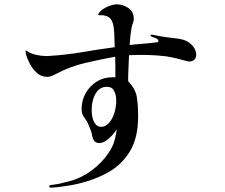

<svg xmlns="http://www.w3.org/2000/svg" viewBox="-20 -802 1040 887"><path d="M474 -401Q447 -401 431 -382.5Q415 -364 408.5 -336.5Q402 -309 404 -281Q406 -253 417 -234.5Q428 -216 446 -216Q468 -216 484 -234.5Q500 -253 508.5 -281Q517 -309 517 -336.5Q517 -364 507 -382.5Q497 -401 474 -401ZM854 -518Q852 -518 850 -518.5Q848 -519 846 -519Q821 -526 796.5 -532Q772 -538 746 -542Q704 -547 661 -548Q618 -549 576 -547Q575 -517 573.5 -487Q572 -457 572 -427Q606 -391 612 -354Q618 -317 618 -267Q619 -168 580.5 -103.5Q542 -39 473 -2Q404 35 312 53Q287 57 262.5 60.5Q238 64 214 65Q210 65 207.5 60Q205 55 215 53Q221 52 231 50.5Q241 49 248 48Q269 43 290 38Q311 33 330 26Q382 6 427 -33.5Q472 -73 497 -122Q506 -139 511.5 -162Q517 -185 519 -204Q512 -193 499 -178Q486 -163 470 -152Q454 -141 437 -141Q427 -141 418.5 -148Q410 -155 406 -174Q404 -186 400 -198Q396 -210 391 -221Q383 -241 370 -258Q357 -275 357 -298Q357 -338 375.5 -371Q394 -404 426 -424.5Q458 -445 498 -445H513Q513 -469 513 -492.5Q513 -516 512 -540Q442 -527 373 -511Q304 -495 240 -461Q230 -456 220 -451.5Q210 -447 198 -447Q170 -447 149.5 -466Q129 -485 116.5 -510Q104 -535 100 -552Q98 -562 98 -566Q98 -572 102 -568Q122 -554 147 -548.5Q172 -543 196 -543Q201 -543 205.5 -543.5Q210 -544 214 -544Q289 -549 362.5 -561.5Q436 -574 510 -584Q509 -607 508.5 -631Q508 -655 505 -677Q502 -699 492.5 -713Q483 -727 459 -731Q454 -732 448.5 -731.5Q443 -731 438 -732Q431 -732 435 -738Q441 -750 456 -760Q471 -770 488.5 -776Q506 -782 518 -782Q548 -782 573 -765Q598 -748 598 -715Q598 -705 594 -695Q590 -685 588 -675Q581 -636 579 -594Q603 -597 641.5 -600Q680 -603 708 -607Q712 -609 712 -612Q712 -617 709 -619.5Q706 -622 701 -625Q695 -627 689 -629.5Q683 -632 678 -634Q674 -636 675.5 -639Q677 -642 681 -642Q688 -641 698.5 -639Q709 -637 717 -635Q737 -632 757.5 -629Q778 -626 798 -624Q835 -620 856 -603.5Q877 -587 883.5 -567Q890 -547 882.5 -532.5Q875 -518 854 -518Z"/></svg>

Font: Kaisei Tokumin
Style: Regular
Weight: 400
Designer: Font-Kai, 金井和夫
Foundry: KAZUO KANAI
Version: Version 5.003